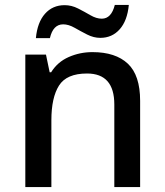

<svg xmlns="http://www.w3.org/2000/svg" viewBox="-20 -761 670 781"><path d="M356 -549Q450 -549 500 -502Q550 -455 550 -351V0H445V-336Q445 -462 334 -462Q251 -462 220 -413Q189 -364 189 -272V0H83V-539H167L182 -467H188Q214 -509 259.5 -529Q305 -549 356 -549ZM126 -606Q132 -670 163 -705Q194 -740 243 -740Q271 -740 297.5 -726.5Q324 -713 348 -699Q372 -685 394 -685Q433 -685 447 -741H504Q498 -677 467 -642Q436 -607 388 -607Q361 -607 334.5 -620.5Q308 -634 283.5 -648Q259 -662 237 -662Q196 -662 183 -606Z"/></svg>

Font: Noto Sans Telugu Medium
Style: Regular
Weight: 500
Designer: Jelle Bosma - Monotype Design Team
Foundry: Monotype Imaging Inc.
Version: Version 2.005; ttfautohint (v1.8.4.7-5d5b)